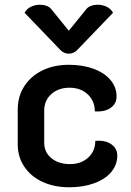

<svg xmlns="http://www.w3.org/2000/svg" viewBox="-20 -783 556 812"><path d="M55 -172V-320Q55 -375 82.5 -418Q110 -461 159 -485Q208 -509 271 -509Q330 -509 376 -492Q422 -475 447.5 -444.5Q473 -414 473 -375Q473 -344 447.5 -326.5Q422 -309 381 -312Q381 -356 351 -384Q321 -412 274 -412Q227 -412 197 -385Q167 -358 167 -315V-179Q167 -139 197.5 -114Q228 -89 276 -89Q323 -89 353 -116.5Q383 -144 383 -187L397 -188Q432 -188 454 -170.5Q476 -153 476 -125Q476 -86 450.5 -55.5Q425 -25 378.5 -8Q332 9 273 9Q209 9 159.5 -14Q110 -37 82.5 -78.5Q55 -120 55 -172ZM344 -743Q351 -753 364.5 -758Q378 -763 393 -763Q413 -763 431 -754.5Q449 -746 458 -729L309 -574Q293 -556 271 -556Q249 -556 233 -574L84 -729Q93 -746 111 -754.5Q129 -763 149 -763Q164 -763 177.5 -758Q191 -753 198 -743L271 -653Z"/></svg>

Font: K2D SemiBold
Style: Regular
Weight: 600
Designer: Katatrad Aksorn Co.,Ltd.
Foundry: Cadson Demak Co.,Ltd.
Version: Version 1.000; ttfautohint (v1.6)